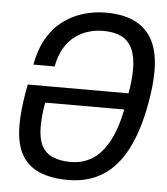

<svg xmlns="http://www.w3.org/2000/svg" viewBox="-52 -745 698 803"><g transform="rotate(5 297.5 -343.5)"><path d="M263 12Q192 12 142.5 -9Q93 -30 67 -76.5Q41 -123 41 -201Q41 -230 44.5 -264.5Q48 -299 55 -340L61 -371H484Q489 -400 491.5 -425.5Q494 -451 494 -472Q494 -525 478.5 -558.5Q463 -592 432.5 -607Q402 -622 356 -622Q325 -622 294.5 -613Q264 -604 238 -584.5Q212 -565 193.5 -533.5Q175 -502 166 -456H77Q88 -518 113.5 -563.5Q139 -609 177 -639Q215 -669 262 -684Q309 -699 361 -699Q437 -699 486.5 -673Q536 -647 560 -597Q584 -547 584 -473Q584 -443 580.5 -408.5Q577 -374 570 -336Q549 -219 508.5 -141.5Q468 -64 407 -26Q346 12 263 12ZM267 -64Q318 -64 357.5 -88.5Q397 -113 426 -165.5Q455 -218 472 -302H140Q135 -273 132.5 -248Q130 -223 130 -201Q130 -150 146 -120Q162 -90 193 -77Q224 -64 267 -64Z"/></g></svg>

Font: Archivo Condensed
Style: Italic
Weight: 400
Width: 3
Italic angle: -10°
Designer: Hector Gatti
Foundry: Omnibus-Type
Version: Version 2.001